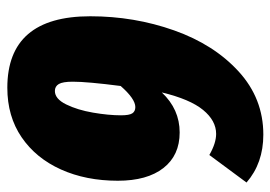

<svg xmlns="http://www.w3.org/2000/svg" viewBox="-130 -606 756 537"><g transform="rotate(90 248.5 -338.0)"><path d="M486 -289Q486 -200 454.5 -130Q423 -60 364.5 -20Q306 20 226 20Q26 20 26 -212Q26 -335 65.5 -446.5Q105 -558 180.5 -627Q256 -696 357 -696Q437 -696 491 -649L414 -545Q381 -564 355 -564Q318 -564 288 -527.5Q258 -491 239 -412Q286 -462 351 -462Q415 -462 450.5 -416.5Q486 -371 486 -289ZM303 -298Q303 -321 297.5 -329.5Q292 -338 280 -338Q257 -338 221 -297Q209 -204 209 -163Q209 -135 215.5 -124Q222 -113 235 -113Q257 -113 272.5 -144.5Q288 -176 295.5 -219.5Q303 -263 303 -298Z"/></g></svg>

Font: Fira Sans Extra Condensed Black
Style: Italic
Weight: 900
Width: 3
Italic angle: -8°
Designer: Carrois Corporate & Edenspiekermann AG
Foundry: Carrois Corporate GbR & Edenspiekermann AG
Version: Version 4.203